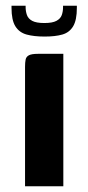

<svg xmlns="http://www.w3.org/2000/svg" viewBox="-20 -647 307 667"><path d="M67 0Q67 -104 67 -207.5Q67 -311 67 -415Q67 -430 69 -440Q71 -450 80.5 -455Q90 -460 112 -460H200V0ZM135 -520Q98 -520 72.5 -527Q47 -534 33.5 -555.5Q20 -577 20 -620V-627H69V-622Q69 -608 73.5 -595Q78 -582 92 -574.5Q106 -567 134 -567Q162 -567 176 -574.5Q190 -582 194.5 -594.5Q199 -607 199 -622V-627H247V-620Q247 -577 234 -555.5Q221 -534 196.5 -527Q172 -520 135 -520Z"/></svg>

Font: Genos Thin SemiBold
Style: Regular
Weight: 600
Version: Version 1.010